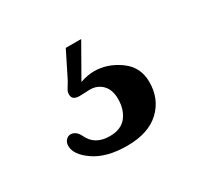

<svg xmlns="http://www.w3.org/2000/svg" viewBox="-67 -79 383 374"><g transform="rotate(-30 124.5 107.5)"><path d="M125 220.2Q79.6 220.2 52.2 201.7Q24.9 183.1 24.9 163.1Q24.9 155.3 29.5 150.4Q34.2 145.5 39.6 145.5Q51.8 145.5 59.1 160.2Q71.3 187 105 187Q130.4 187 142.6 171.4Q154.8 155.8 154.8 131.8Q154.8 111.3 143.8 100.1Q132.8 88.9 116.2 88.9Q111.8 88.9 103.8 89.4Q95.7 89.8 92.8 89.8Q76.2 89.8 76.2 77.1Q76.2 72.8 77.4 69.8Q78.6 66.9 82.5 60.8Q86.4 54.7 88.9 49.8L116.2 -4.9H150.9L109.4 67.9Q126 62 141.1 62Q170.9 62 197.5 81.1Q224.1 100.1 224.1 133.8Q224.1 171.9 198.5 196Q172.9 220.2 125 220.2Z"/></g></svg>

Font: Cooper*
Style: Regular
Weight: 400
Designer: Owen Earl
Foundry: indestructible type*
Version: Version 0.001